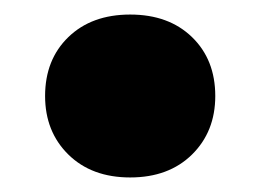

<svg xmlns="http://www.w3.org/2000/svg" viewBox="-20 -234 358 264"><path d="M159 10Q106 10 74 -21.5Q42 -53 42 -102Q42 -152 74 -183Q106 -214 159 -214Q212 -214 244 -183Q276 -152 276 -102Q276 -53 244 -21.5Q212 10 159 10Z"/></svg>

Font: Montagu Slab 144pt
Style: Bold
Weight: 700
Designer: Florian Karsten
Foundry: Florian Karsten
Version: Version 1.000